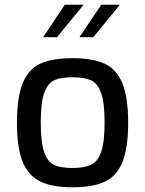

<svg xmlns="http://www.w3.org/2000/svg" viewBox="-20 -789 616 815"><path d="M52 -268Q52 -378 77 -437.5Q102 -497 152.5 -519.5Q203 -542 288 -542Q373 -542 423.5 -519Q474 -496 499 -436.5Q524 -377 524 -268Q524 -160 499.5 -100.5Q475 -41 424.5 -17.5Q374 6 288 6Q203 6 152 -18Q101 -42 76.5 -101.5Q52 -161 52 -268ZM424 -269Q424 -352 409.5 -393.5Q395 -435 366.5 -448Q338 -461 288 -461Q237 -461 209.5 -448Q182 -435 167.5 -393.5Q153 -352 153 -269Q153 -185 167.5 -143.5Q182 -102 209.5 -89Q237 -76 288 -76Q338 -76 366.5 -89.5Q395 -103 409.5 -144.5Q424 -186 424 -269ZM255 -769H335L222 -631H163ZM410 -769H489L376 -631H317Z"/></svg>

Font: Exo Medium
Style: Regular
Weight: 500
Designer: Natanael Gama
Foundry: Natanael Gama
Version: Version 1.500; ttfautohint (v1.6)